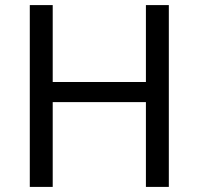

<svg xmlns="http://www.w3.org/2000/svg" viewBox="-20 -734 781 754"><path d="M643 0H553V-333H187V0H97V-714H187V-412H553V-714H643Z"/></svg>

Font: Noto Sans Cham
Style: Regular
Weight: 400
Designer: Monotype Design Team
Foundry: Monotype Imaging Inc.
Version: Version 2.002